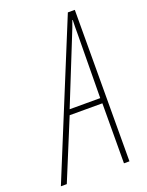

<svg xmlns="http://www.w3.org/2000/svg" viewBox="-193 -786 655 855"><g transform="rotate(-20 134.5 -358.5)"><path d="M-56 0H-28L89 -284H244L243 0H269L271 -717H238ZM98 -309 217 -605C230 -637 239 -660 245 -678H247C246 -660 246 -634 246 -606L243 -309Z"/></g></svg>

Font: Noto Sans ExtraCondensed Thin
Style: Italic
Weight: 100
Width: 2
Italic angle: -12°
Designer: Monotype Design Team
Foundry: Monotype Imaging Inc.
Version: Version 2.013